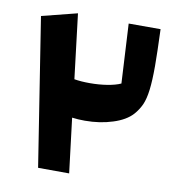

<svg xmlns="http://www.w3.org/2000/svg" viewBox="-77 -736 739 805"><g transform="rotate(10 293.0 -333.5)"><path d="M407.2 -662.1 420.9 -409.2C391.6 -395.5 341.3 -387.7 290 -387.7C265.6 -387.7 243.7 -389.2 223.6 -392.6L190.4 -667.5L39.6 -629.4L138.2 -0.5L270.5 0L242.2 -232.4C259.3 -230 277.3 -229 296.9 -229C339.4 -229 378.9 -234.9 415 -246.6C450.7 -257.8 478 -273.9 496.1 -293.9C509.3 -308.6 519 -324.2 526.4 -340.3C540.5 -373 546.9 -420.9 546.9 -506.3C546.9 -543 545.4 -595.2 543 -662.1Z"/></g></svg>

Font: SG Kara SemiBold
Style: Regular
Weight: 400
Designer: Damoon Khanjanzadeh
Version: Version 1.000